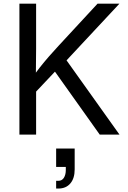

<svg xmlns="http://www.w3.org/2000/svg" viewBox="-20 -748 712 1067"><path d="M151.4 -208V-307.1Q176.3 -341.3 200.9 -372.6Q225.6 -403.8 251.5 -433.6Q277.3 -463.4 304.7 -492.7L522 -727.5H643.6L333 -394.5L328.1 -395ZM87.9 0V-727.5H180.7V-478.5L179.2 -321.8L180.7 -276.4V0ZM534.2 0 271 -370.1 328.6 -442.4 644 0ZM292 299.8V256.8H304.2Q324.7 256.8 335.2 239.7Q345.7 222.7 345.7 196.8V171.9L354 179.7H292V77.6H395V193.4Q395 243.2 370.8 271.5Q346.7 299.8 304.2 299.8Z"/></svg>

Font: Atlassian Sans
Style: Regular
Weight: 400
Designer: Rasmus Andersson
Foundry: Modifications by Atlassian Pty Ltd, manufactured by rsms
Version: Version 4.001;git-9221beed3